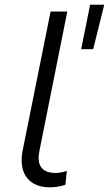

<svg xmlns="http://www.w3.org/2000/svg" viewBox="-20 -791 463 816"><path d="M72 -110Q72 -131 76 -150L195 -742H266L148 -152Q144 -130 144 -121Q144 -89 162 -72.5Q180 -56 214 -56Q242 -56 264 -65L258 -6Q228 5 192 5Q135 5 103.5 -25.5Q72 -56 72 -110ZM363 -771H423L376 -582H325Z"/></svg>

Font: Montserrat Alternates
Style: Italic
Weight: 400
Italic angle: -11.3°
Designer: Julieta Ulanovsky
Foundry: Julieta Ulanovsky
Version: Version 7.200